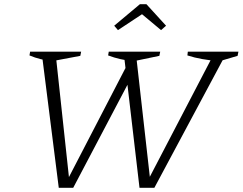

<svg xmlns="http://www.w3.org/2000/svg" viewBox="-20 -898 1160 918"><path d="M647 0 572 -641H630L699 -29H684L1003 -641H1061L718 0ZM261 0 180 -641H246L312 -29H298L592 -596L618 -547L330 0ZM226 -605Q200 -609 173.5 -615.5Q147 -622 121 -633L124 -651H368L364 -631ZM617 -605Q584 -609 555 -615.5Q526 -622 497 -633L500 -651H746L742 -631ZM1028 -605Q985 -609 947.5 -615.5Q910 -622 876 -633L878 -651H1120L1116 -631ZM680 -878 774 -775 750 -754 659 -830 544 -754 526 -775 649 -878Z"/></svg>

Font: Piazzolla Thin ExtraLight
Style: Italic
Weight: 250
Italic angle: -11.3°
Version: Version 2.005